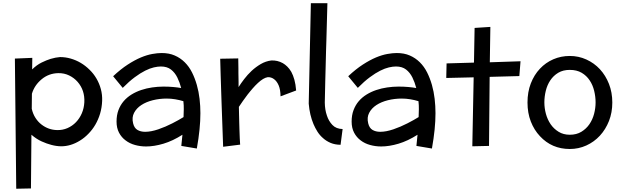

<svg xmlns="http://www.w3.org/2000/svg" viewBox="-20 -869 3833 1184"><path d="M80.1 294.9 71.8 -507.8 179.2 -512.2 178.2 -440.9Q206.1 -468.3 236.3 -483.2Q266.6 -498 292 -505.9Q323.2 -515.1 350.1 -517.1Q383.8 -517.1 416 -507.8Q481.9 -488.8 532.2 -439Q557.1 -415 574.7 -384.8Q592.3 -355 601.8 -320.1Q611.3 -285.2 609.9 -247.1Q608.4 -206.1 597.2 -168Q574.7 -94.2 524.9 -43.9Q501 -19 473.1 -2Q416.5 33.2 356.9 33.2Q327.1 32.7 296.4 24.4Q269.5 17.6 237.3 3.2Q205.1 -11.2 173.8 -38.1L170.9 293ZM500 -237.8Q503.9 -312 458.5 -364.3Q436.5 -389.2 406.2 -403.8Q376 -418.5 339.8 -418Q280.8 -417 236.6 -380.1Q192.4 -343.3 176.8 -291L175.8 -198.2Q183.1 -166 199 -141.6Q214.8 -117.2 235.8 -101.1Q278.8 -67.9 332 -66.9Q366.2 -65.9 396.2 -79.1Q426.3 -92.3 448.7 -115.7Q471.2 -139.2 484.6 -170.4Q498 -201.7 500 -237.8Z M1193.8 46.9 1098.1 30.8 1105 -38.1Q1045.4 0 988 17.1Q930.7 34.2 880.9 34.2Q845.7 34.2 812.7 25.1Q779.8 16.1 754.9 -2.9Q729.5 -21.5 714.1 -50.5Q698.7 -79.6 698.7 -119.1Q698.7 -158.7 710.4 -189.9Q722.2 -221.2 742.7 -245.1Q763.2 -269 791 -286.1Q818.8 -303.2 851.1 -314Q882.8 -324.7 918 -329.8Q953.1 -335 987.8 -335Q1020 -335 1047.9 -332.5Q1075.7 -330.1 1097.2 -326.2Q1088.4 -360.8 1073.5 -391.1Q1058.6 -421.4 1034.4 -440.2Q1010.3 -459 972.2 -459Q953.1 -459 928.7 -453.4Q904.3 -447.8 875 -433.1Q845.7 -418.5 811 -392.8Q776.4 -367.2 736.8 -327.1L677.7 -398.9Q724.6 -442.9 767.6 -470.7Q810.5 -498.5 848.6 -514.6Q886.2 -530.3 918.7 -536.1Q951.2 -542 977.1 -542Q1022.5 -542 1057.1 -526.9Q1092.3 -511.7 1119.1 -485.1Q1146 -458.5 1164.1 -422.4Q1181.6 -387.7 1193.8 -345.2Q1205.6 -303.7 1210.7 -259.3Q1215.8 -214.8 1215.8 -170.9Q1215.8 -124 1210.4 -70.3Q1205.1 -16.6 1193.8 46.9ZM1111.8 -147Q1112.8 -171.4 1113.3 -195.3Q1113.8 -219.2 1110.8 -245.1Q1086.9 -252.4 1060.5 -256.8Q1034.2 -261.2 1007.8 -261.2Q963.9 -261.2 922.6 -251Q881.3 -240.7 851.6 -221.2Q821.8 -201.7 806.9 -173.3Q792 -145 800.8 -108.9Q807.6 -79.6 827.4 -67.9Q847.2 -56.2 875 -56.2Q911.1 -56.2 956.1 -71.5Q1001 -86.9 1042.7 -108.4Q1084.5 -129.9 1111.8 -147Z M1806.2 -311 1710 -274.9Q1709.5 -316.4 1698.5 -342.3Q1687.5 -368.2 1669.4 -381.3Q1652.3 -394 1630.9 -393.1Q1616.7 -390.6 1602.1 -381.8Q1586.9 -372.6 1570.6 -357.4Q1554.2 -342.3 1538.1 -323.7Q1529.8 -314.5 1522 -304.7Q1514.2 -294.9 1506.3 -285.2Q1491.2 -265.6 1477.5 -245.8Q1463.9 -226.1 1453.1 -210Q1453.6 -189.9 1454.1 -164.3Q1454.6 -138.7 1455.3 -114Q1456.1 -89.4 1456.5 -72.3Q1457.5 -41.5 1458.5 -16.8Q1459.5 7.8 1460.9 22.9L1356 36.1L1346.2 -237.8Q1345.2 -265.6 1344.2 -297.6Q1343.3 -329.6 1342.3 -358.2Q1341.3 -386.7 1340.8 -403.3Q1338.9 -472.2 1337.9 -506.8L1449.2 -508.8Q1449.7 -493.7 1449.7 -478.8Q1449.7 -463.9 1450.2 -448.2Q1450.2 -432.6 1450.2 -418.2Q1450.2 -403.8 1450.7 -391.1Q1451.2 -376 1451.2 -361.1Q1451.2 -346.2 1451.2 -332Q1465.3 -354.5 1485.8 -381.3Q1506.3 -408.2 1531.7 -432.1Q1557.6 -456.1 1587.9 -473.9Q1618.2 -491.7 1652.8 -496.1Q1690.9 -498 1724.1 -479.5Q1737.8 -471.7 1751.2 -458.7Q1764.6 -445.8 1776.4 -425.8Q1787.6 -405.3 1795.4 -377.2Q1803.2 -349.1 1806.2 -311Z M2092.8 -73.2 2080.1 23.9Q2045.4 23.4 2018.8 12.2Q1992.2 1 1972.2 -17.1Q1951.7 -34.7 1937.3 -57.6Q1922.9 -80.6 1913.1 -104Q1889.6 -159.7 1883.8 -230L1897 -849.1H1999L1994.6 -689.9Q1993.7 -653.8 1992.7 -620.8Q1991.7 -587.9 1990.7 -558.1Q1989.3 -499 1988 -451.9Q1986.8 -404.8 1985.8 -369.1Q1983.4 -284.7 1982.9 -236.8Q1983.4 -191.9 1996.1 -155.8Q2006.8 -122.6 2029.8 -98.4Q2052.7 -74.2 2092.8 -73.2Z M2643.6 46.9 2547.9 30.8 2554.7 -38.1Q2495.1 0 2437.7 17.1Q2380.4 34.2 2330.6 34.2Q2295.4 34.2 2262.5 25.1Q2229.5 16.1 2204.6 -2.9Q2179.2 -21.5 2163.8 -50.5Q2148.4 -79.6 2148.4 -119.1Q2148.4 -158.7 2160.2 -189.9Q2171.9 -221.2 2192.4 -245.1Q2212.9 -269 2240.7 -286.1Q2268.6 -303.2 2300.8 -314Q2332.5 -324.7 2367.7 -329.8Q2402.8 -335 2437.5 -335Q2469.7 -335 2497.6 -332.5Q2525.4 -330.1 2546.9 -326.2Q2538.1 -360.8 2523.2 -391.1Q2508.3 -421.4 2484.1 -440.2Q2460 -459 2421.9 -459Q2402.8 -459 2378.4 -453.4Q2354 -447.8 2324.7 -433.1Q2295.4 -418.5 2260.7 -392.8Q2226.1 -367.2 2186.5 -327.1L2127.4 -398.9Q2174.3 -442.9 2217.3 -470.7Q2260.3 -498.5 2298.3 -514.6Q2335.9 -530.3 2368.4 -536.1Q2400.9 -542 2426.8 -542Q2472.2 -542 2506.8 -526.9Q2542 -511.7 2568.8 -485.1Q2595.7 -458.5 2613.8 -422.4Q2631.3 -387.7 2643.6 -345.2Q2655.3 -303.7 2660.4 -259.3Q2665.5 -214.8 2665.5 -170.9Q2665.5 -124 2660.2 -70.3Q2654.8 -16.6 2643.6 46.9ZM2561.5 -147Q2562.5 -171.4 2563 -195.3Q2563.5 -219.2 2560.5 -245.1Q2536.6 -252.4 2510.3 -256.8Q2483.9 -261.2 2457.5 -261.2Q2413.6 -261.2 2372.3 -251Q2331.1 -240.7 2301.3 -221.2Q2271.5 -201.7 2256.6 -173.3Q2241.7 -145 2250.5 -108.9Q2257.3 -79.6 2277.1 -67.9Q2296.9 -56.2 2324.7 -56.2Q2360.8 -56.2 2405.8 -71.5Q2450.7 -86.9 2492.4 -108.4Q2534.2 -129.9 2561.5 -147Z M2902.8 -482.9 2906.7 -696.8 3003.9 -703.1 3000.5 -484.9 3189.9 -491.2 3182.6 -399.9 2999.5 -395 2995.6 30.8 2892.6 33.2 2900.9 -392.1 2731.9 -388.2 2733.9 -478Z M3755.9 -236.8Q3755.9 -175.3 3735.4 -123Q3714.8 -70.8 3679.2 -32.2Q3643.6 6.3 3595.7 28.1Q3547.9 49.8 3493.7 49.8Q3382.8 49.8 3309.6 -29.3Q3273.9 -66.9 3253.4 -119.6Q3232.9 -172.4 3232.9 -236.8Q3232.9 -301.8 3253.4 -354.7Q3273.9 -407.7 3309.6 -445.3Q3344.7 -482.9 3392.1 -503.4Q3439.5 -523.9 3493.7 -523.9Q3547.9 -523.9 3595.7 -502.2Q3643.6 -480.5 3679.2 -442.4Q3714.8 -403.8 3735.4 -351.3Q3755.9 -298.8 3755.9 -236.8ZM3652.8 -237.8Q3652.8 -272.9 3644 -309.1Q3635.3 -345.2 3616.2 -373.5Q3597.2 -402.3 3566.9 -420.2Q3536.6 -438 3493.7 -438Q3452.1 -438 3422.4 -420.2Q3392.6 -402.3 3373.5 -373.5Q3354.5 -345.2 3345.7 -309.1Q3336.9 -272.9 3336.9 -237.8Q3336.9 -202.6 3346.4 -167.2Q3356 -131.8 3375.5 -103Q3395 -74.7 3424.6 -56.4Q3454.1 -38.1 3493.7 -38.1Q3535.2 -38.1 3565.2 -56.4Q3595.2 -74.7 3614.7 -103Q3634.3 -131.8 3643.6 -167.2Q3652.8 -202.6 3652.8 -237.8Z"/></svg>

Font: Preahvihear
Style: Regular
Weight: 400
Designer: Danh Hong
Version: Version 8.002; ttfautohint (v1.8.3)